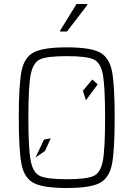

<svg xmlns="http://www.w3.org/2000/svg" viewBox="-20 -933 668 961"><path d="M74 -344Q74 -510 88 -578.5Q102 -647 150 -671.5Q198 -696 314 -696Q430 -696 478 -671.5Q526 -647 540 -578.5Q554 -510 554 -344Q554 -178 540 -109.5Q526 -41 478 -16.5Q430 8 314 8Q198 8 150 -16.5Q102 -41 88 -109.5Q74 -178 74 -344ZM506 -344Q506 -502 494.5 -561.5Q483 -621 447 -636.5Q411 -652 314 -652Q217 -652 181.5 -636.5Q146 -621 134 -561.5Q122 -502 122 -344Q122 -186 134 -126.5Q146 -67 181.5 -51.5Q217 -36 314 -36Q411 -36 447 -51.5Q483 -67 494.5 -126.5Q506 -186 506 -344ZM410 -431 395 -479 442 -535 469 -511ZM158 -145 200 -234 234 -241 205 -177ZM281 -775V-780L363 -913H417V-908L315 -775Z"/></svg>

Font: Saira Semi Condensed ExtraLight
Style: Regular
Weight: 200
Width: 4
Designer: Hector Gatti with collaboration of the Omnibus-Type team
Foundry: Omnibus-Type
Version: Version 1.001; ttfautohint (v1.8)